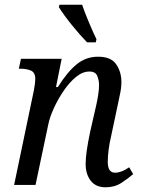

<svg xmlns="http://www.w3.org/2000/svg" viewBox="-20 -786 602 816"><path d="M429 10Q387 10 365.5 -18Q344 -46 344 -89Q344 -113 348.5 -145Q353 -177 363 -225L381 -304Q384 -317 389 -339Q394 -361 397.5 -384Q401 -407 401 -425Q401 -444 393.5 -463Q386 -482 360 -482Q331 -482 303 -459Q275 -436 250.5 -400Q226 -364 208.5 -325.5Q191 -287 185 -256L131 0H40L124 -402Q127 -417 128.5 -430.5Q130 -444 130 -450Q130 -478 111.5 -486Q93 -494 67 -494H60L69 -536H242L218 -416H226Q265 -479 305 -512Q345 -545 397 -545Q452 -545 474 -512.5Q496 -480 496 -437Q496 -412 489 -381Q482 -350 477 -324L452 -206Q445 -177 441.5 -148.5Q438 -120 438 -98Q438 -52 469 -52Q496 -52 529 -75L546 -46Q524 -27 495.5 -8.5Q467 10 429 10ZM350 -606Q320 -637 285.5 -679.5Q251 -722 230 -756L233 -766H329Q339 -736 357 -693Q375 -650 390 -619L387 -606Z"/></svg>

Font: Noto Serif SemiCondensed
Style: Italic
Weight: 400
Width: 4
Italic angle: -12°
Designer: Monotype Design Team
Foundry: Monotype Imaging Inc.
Version: Version 2.013